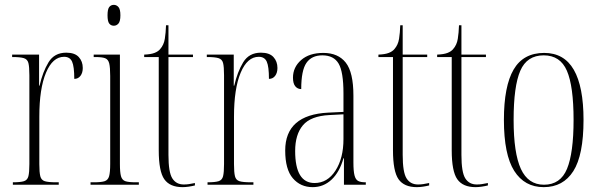

<svg xmlns="http://www.w3.org/2000/svg" viewBox="-20 -761 2470 791"><path d="M33 0V-10H34Q64 -10 78.5 -14.5Q93 -19 97 -35Q101 -51 101 -85V-451Q101 -486 97 -501.5Q93 -517 78 -521.5Q63 -526 33 -526H30V-536H141V-408H143Q156 -465 180 -504.5Q204 -544 253 -544Q288 -544 304.5 -526Q321 -508 321 -481Q321 -461 311.5 -448.5Q302 -436 286 -436Q286 -487 277 -507Q268 -527 244 -527Q197 -527 169.5 -461.5Q142 -396 142 -280V-85Q142 -51 146 -35Q150 -19 164.5 -14.5Q179 -10 211 -10H222V0Z M449 -655Q437 -655 430 -664Q423 -673 423 -698Q423 -723 430 -732Q437 -741 449 -741Q460 -741 468 -732Q476 -723 476 -698Q476 -673 468 -664Q460 -655 449 -655ZM353 0V-10H368Q397 -10 411 -14.5Q425 -19 429.5 -35Q434 -51 434 -86V-448Q434 -483 430 -499.5Q426 -516 413.5 -521Q401 -526 373 -526H366V-536H474V-86Q474 -51 478.5 -35Q483 -19 496.5 -14.5Q510 -10 539 -10H552V0Z M732 10Q680 10 657 -22.5Q634 -55 634 -142V-526H574V-536Q601 -537 616.5 -543Q632 -549 640 -559Q655 -576 659 -601Q663 -626 664 -657H674V-536H775V-526H674V-123Q674 -51 690 -26Q706 -1 737 -1Q749 -1 758.5 -2.5Q768 -4 783 -7V3Q771 6 757.5 8Q744 10 732 10Z M835 0V-10H836Q866 -10 880.5 -14.5Q895 -19 899 -35Q903 -51 903 -85V-451Q903 -486 899 -501.5Q895 -517 880 -521.5Q865 -526 835 -526H832V-536H943V-408H945Q958 -465 982 -504.5Q1006 -544 1055 -544Q1090 -544 1106.5 -526Q1123 -508 1123 -481Q1123 -461 1113.5 -448.5Q1104 -436 1088 -436Q1088 -487 1079 -507Q1070 -527 1046 -527Q999 -527 971.5 -461.5Q944 -396 944 -280V-85Q944 -51 948 -35Q952 -19 966.5 -14.5Q981 -10 1013 -10H1024V0Z M1268 10Q1218 10 1186.5 -26.5Q1155 -63 1155 -141Q1155 -288 1332 -297L1395 -300V-376Q1395 -465 1375 -499Q1355 -533 1308 -533Q1264 -533 1242.5 -502Q1221 -471 1221 -394Q1206 -394 1196.5 -405.5Q1187 -417 1187 -441Q1187 -484 1220.5 -513.5Q1254 -543 1312 -543Q1373 -543 1404.5 -503Q1436 -463 1436 -367V-92Q1436 -56 1440.5 -38.5Q1445 -21 1455.5 -15.5Q1466 -10 1485 -10H1487V0H1397V-109H1395Q1379 -52 1346 -21Q1313 10 1268 10ZM1276 -7Q1329 -7 1362 -58Q1395 -109 1395 -188V-290L1337 -287Q1260 -283 1228 -245Q1196 -207 1196 -139Q1196 -7 1276 -7Z M1697 10Q1645 10 1622 -22.5Q1599 -55 1599 -142V-526H1539V-536Q1566 -537 1581.5 -543Q1597 -549 1605 -559Q1620 -576 1624 -601Q1628 -626 1629 -657H1639V-536H1740V-526H1639V-123Q1639 -51 1655 -26Q1671 -1 1702 -1Q1714 -1 1723.5 -2.5Q1733 -4 1748 -7V3Q1736 6 1722.5 8Q1709 10 1697 10Z M1939 10Q1887 10 1864 -22.5Q1841 -55 1841 -142V-526H1781V-536Q1808 -537 1823.5 -543Q1839 -549 1847 -559Q1862 -576 1866 -601Q1870 -626 1871 -657H1881V-536H1982V-526H1881V-123Q1881 -51 1897 -26Q1913 -1 1944 -1Q1956 -1 1965.5 -2.5Q1975 -4 1990 -7V3Q1978 6 1964.5 8Q1951 10 1939 10Z M2220 10Q2141 10 2098.5 -57Q2056 -124 2056 -267Q2056 -406 2096 -474.5Q2136 -543 2222 -543Q2304 -543 2344 -473.5Q2384 -404 2384 -267Q2384 -122 2342 -56Q2300 10 2220 10ZM2221 0Q2289 0 2316 -65.5Q2343 -131 2343 -267Q2343 -406 2315.5 -469.5Q2288 -533 2220 -533Q2151 -533 2123.5 -469.5Q2096 -406 2096 -267Q2096 -130 2126 -65Q2156 0 2221 0Z"/></svg>

Font: Noto Serif Display ExtraCondensed ExtraLight
Style: Regular
Weight: 200
Width: 2
Designer: Monotype Design Team
Foundry: Monotype Imaging Inc.
Version: Version 2.009